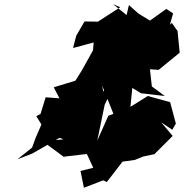

<svg xmlns="http://www.w3.org/2000/svg" viewBox="-20 -867 866 904"><path d="M543 -574 541 -543 466 -436 461 -464 514 -331 490 -322 438 -205 473 -374 497 -424 512 -476 569 -520 554 -539 548 -511 582 -562ZM763 -825 686 -770 632 -803 587 -843 576 -796 513 -847 546 -833 441 -765 378 -766 339 -699 324 -641 421 -667 418 -630C400 -598 383 -567 365 -535L335 -487L233 -456L260 -404L195 -409L171 -331L151 -320L175 -281L147 -216L131 -172L62 -117L132 -144L261 -218L279 -211L182 -201L289 -122L278 -129L389 -142L419 -77L359 -62L375 17L466 -18L483 -10L557 -106L615 -114L654 -130L707 -141L793 -227L739 -291L791 -256L808 -285L781 -386L676 -415L594 -364L603 -453L644 -428L756 -415L695 -460L686 -541L727 -538L826 -619L816 -721L789 -759L780 -751L795 -804Z"/></svg>

Font: Hussar Lance
Style: ExBdObl
Weight: 700
Foundry: Cannot Into Space Fonts, PlusOne Fonts
Version: Version 2.270